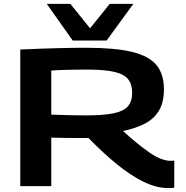

<svg xmlns="http://www.w3.org/2000/svg" viewBox="-20 -955 954 985"><path d="M843 10Q783 10 716.5 -22.5Q650 -55 579 -113Q508 -171 434 -247Q424 -247 407 -247Q390 -247 380 -247Q349 -247 313 -247.5Q277 -248 243 -249V0H84V-701Q197 -706 277 -708Q357 -710 421 -710Q569 -710 656.5 -689Q744 -668 782.5 -621.5Q821 -575 821 -497Q821 -430 795.5 -387.5Q770 -345 722.5 -320.5Q675 -296 611 -283Q684 -216 746 -173Q808 -130 855 -130Q859 -130 864 -130.5Q869 -131 874 -131V8Q868 9 860 9.5Q852 10 843 10ZM419 -363Q509 -363 561 -373.5Q613 -384 635.5 -409Q658 -434 658 -479Q658 -523 637 -549Q616 -575 565.5 -586.5Q515 -598 428 -598Q391 -598 365.5 -597.5Q340 -597 313 -596.5Q286 -596 243 -593V-367Q296 -365 336.5 -364Q377 -363 419 -363ZM664 -935 527 -747H353L220 -935H341L442 -810L543 -935Z"/></svg>

Font: Georama Extended SemiBold
Style: Regular
Weight: 600
Width: 7
Designer: Jean-Baptiste Levee
Foundry: Production Type
Version: Version 1.000